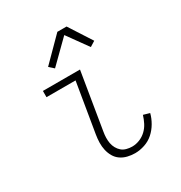

<svg xmlns="http://www.w3.org/2000/svg" viewBox="-177 -878 954 1013"><g transform="rotate(-30 300.0 -372.0)"><path d="M354 8Q331 8 308.5 2.5Q286 -3 268 -15.5Q250 -28 239 -47Q228 -66 223 -88Q218 -110 218.5 -133.5Q219 -157 223 -181L273 -482H96V-520H322L265 -174Q262 -157 261.5 -139.5Q261 -122 264 -105.5Q267 -89 275 -74.5Q283 -60 295 -49.5Q307 -39 324 -34.5Q341 -30 358 -30Q381 -30 403.5 -39Q426 -48 443.5 -64.5Q461 -81 472 -102.5Q483 -124 490 -147L528 -136Q521 -108 505 -80.5Q489 -53 466 -32.5Q443 -12 413 -2Q383 8 354 8ZM211 -591 183 -616 318 -752H374L463 -614L431 -594L341 -719Z"/></g></svg>

Font: Iosevka Extralight Extended
Style: Italic
Weight: 200
Width: 7
Italic angle: -9°
Monospace: yes
Designer: Belleve Invis
Foundry: Belleve Invis
Version: Version 32.5.0; ttfautohint (v1.8.4)